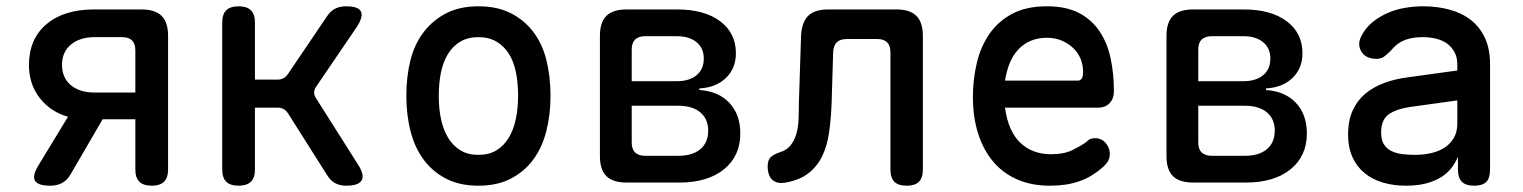

<svg xmlns="http://www.w3.org/2000/svg" viewBox="-20 -580 4840 610"><path d="M140 10Q100 10 91 -6Q82 -22 103 -56L196 -209Q140 -225 106 -269Q72 -313 72 -373Q72 -456 127.5 -503Q183 -550 279 -550H429Q473 -550 493.5 -529.5Q514 -509 514 -466V-42Q514 -15 501 -2.5Q488 10 462 10Q436 10 423 -2.5Q410 -15 410 -42V-201H306L203 -24Q192 -6 176 2Q160 10 140 10ZM410 -420Q410 -441 399.5 -451.5Q389 -462 368 -462H281Q234 -462 205.5 -438.5Q177 -415 177 -374Q177 -333 205 -309.5Q233 -286 281 -286H410Z M738 10Q712 10 699 -2.5Q686 -15 686 -42V-508Q686 -535 699 -547.5Q712 -560 738 -560Q764 -560 777 -547.5Q790 -535 790 -508V-327H862Q872 -327 880.5 -331.5Q889 -336 895 -345L1018 -527Q1029 -544 1044 -552Q1059 -560 1079 -560Q1118 -560 1126.5 -544Q1135 -528 1114 -495L984 -304Q978 -295 978 -286Q978 -277 984 -268L1117 -58Q1139 -24 1129 -7Q1119 10 1080 10Q1060 10 1045 2Q1030 -6 1019 -24L895 -220Q889 -229 881 -233.5Q873 -238 862 -238H790V-42Q790 -15 777 -2.5Q764 10 738 10Z M1500 10Q1441 10 1398 -12Q1355 -34 1326.5 -72Q1298 -110 1284.5 -162.5Q1271 -215 1271 -276Q1271 -337 1284 -388.5Q1297 -440 1326 -478Q1355 -516 1398 -538Q1441 -560 1500 -560Q1560 -560 1603 -538Q1646 -516 1674.5 -478.5Q1703 -441 1716 -389Q1729 -337 1729 -276Q1729 -215 1715.5 -162.5Q1702 -110 1673.5 -72Q1645 -34 1602 -12Q1559 10 1500 10ZM1500 -88Q1533 -88 1556.5 -102Q1580 -116 1595.5 -141Q1611 -166 1618.5 -200.5Q1626 -235 1626 -276Q1626 -317 1619 -351Q1612 -385 1596.5 -409.5Q1581 -434 1557 -448Q1533 -462 1500 -462Q1467 -462 1443 -448Q1419 -434 1403.5 -409Q1388 -384 1381 -350Q1374 -316 1374 -275Q1374 -234 1381.5 -200Q1389 -166 1404.5 -141Q1420 -116 1443.5 -102Q1467 -88 1500 -88Z M1971 0Q1927 0 1906.5 -20.5Q1886 -41 1886 -84V-466Q1886 -509 1906.5 -529.5Q1927 -550 1971 -550H2131Q2218 -550 2268 -512.5Q2318 -475 2318 -411Q2318 -363 2286.5 -332.5Q2255 -302 2202 -299V-294Q2263 -290 2297.5 -253Q2332 -216 2332 -156Q2332 -84 2280 -42Q2228 0 2138 0ZM1987 -244V-127Q1987 -106 1998 -95.5Q2009 -85 2030 -85H2135Q2180 -85 2205 -106Q2230 -127 2230 -165Q2230 -202 2205 -223Q2180 -244 2135 -244ZM2030 -465Q2009 -465 1998 -454.5Q1987 -444 1987 -423V-322H2130Q2170 -322 2193 -341Q2216 -360 2216 -394Q2216 -427 2193 -446Q2170 -465 2130 -465Z M2525 -466Q2527 -509 2547.5 -529.5Q2568 -550 2611 -550H2828Q2871 -550 2891.5 -529.5Q2912 -509 2912 -466V-42Q2912 -15 2899.5 -2.5Q2887 10 2861 10Q2834 10 2821.5 -2.5Q2809 -15 2809 -42V-414Q2809 -435 2798.5 -445.5Q2788 -456 2767 -456H2671Q2649 -456 2638.5 -445.5Q2628 -435 2627 -414L2622 -249Q2620 -201 2614 -159Q2608 -117 2592.5 -84.5Q2577 -52 2549 -30Q2521 -8 2476 0Q2449 5 2434 -8.5Q2419 -22 2419 -52Q2419 -70 2427.5 -79.5Q2436 -89 2457 -96Q2480 -103 2492 -118.5Q2504 -134 2510 -154.5Q2516 -175 2517 -199.5Q2518 -224 2518 -249Z M3459 -141Q3480 -141 3493 -125.5Q3506 -110 3506 -91Q3506 -80 3501.5 -70.5Q3497 -61 3483 -48Q3467 -34 3449 -23Q3431 -12 3410 -4.5Q3389 3 3365.5 6.5Q3342 10 3316 10Q3257 10 3211.5 -10Q3166 -30 3135 -67Q3104 -104 3087.5 -156Q3071 -208 3071 -272Q3071 -328 3083.5 -380.5Q3096 -433 3124 -473Q3152 -513 3196.5 -536.5Q3241 -560 3306 -560Q3367 -560 3407.5 -539Q3448 -518 3473 -481Q3498 -444 3508.5 -395Q3519 -346 3519 -289Q3519 -267 3505.5 -252.5Q3492 -238 3469 -238H3173Q3178 -200 3190.5 -172Q3203 -144 3222 -126Q3241 -108 3265.5 -99Q3290 -90 3318 -90Q3361 -90 3388 -103.5Q3415 -117 3430 -128Q3438 -136 3444.5 -138.5Q3451 -141 3459 -141ZM3173 -324H3406Q3411 -324 3416 -329.5Q3421 -335 3421 -353Q3421 -373 3413.5 -392Q3406 -411 3391 -426Q3376 -441 3354.5 -450.5Q3333 -460 3306 -460Q3277 -460 3254 -450Q3231 -440 3214.5 -422Q3198 -404 3188 -379.5Q3178 -355 3173 -324Z M3771 0Q3727 0 3706.5 -20.5Q3686 -41 3686 -84V-466Q3686 -509 3706.5 -529.5Q3727 -550 3771 -550H3931Q4018 -550 4068 -512.5Q4118 -475 4118 -411Q4118 -363 4086.5 -332.5Q4055 -302 4002 -299V-294Q4063 -290 4097.5 -253Q4132 -216 4132 -156Q4132 -84 4080 -42Q4028 0 3938 0ZM3787 -244V-127Q3787 -106 3798 -95.5Q3809 -85 3830 -85H3935Q3980 -85 4005 -106Q4030 -127 4030 -165Q4030 -202 4005 -223Q3980 -244 3935 -244ZM3830 -465Q3809 -465 3798 -454.5Q3787 -444 3787 -423V-322H3930Q3970 -322 3993 -341Q4016 -360 4016 -394Q4016 -427 3993 -446Q3970 -465 3930 -465Z M4610 -356V-375Q4610 -398 4601 -414.5Q4592 -431 4577.5 -441.5Q4563 -452 4543 -457Q4523 -462 4501 -462Q4468 -462 4445 -453.5Q4422 -445 4406 -427Q4399 -419 4392.5 -413Q4386 -407 4380.5 -402.5Q4375 -398 4368.5 -395.5Q4362 -393 4354 -393Q4319 -393 4305 -416.5Q4291 -440 4306 -467Q4319 -492 4340.5 -509.5Q4362 -527 4388 -538.5Q4414 -550 4443.5 -555Q4473 -560 4501 -560Q4546 -560 4585 -549.5Q4624 -539 4652.5 -517Q4681 -495 4697.5 -460Q4714 -425 4714 -376V-41Q4714 -14 4702 -2Q4690 10 4663.5 10Q4637 10 4624.5 -2.5Q4612 -15 4612 -41V-82Q4605 -65 4593 -48.5Q4581 -32 4561.5 -19Q4542 -6 4513.5 2Q4485 10 4447 10Q4407 10 4373.5 0Q4340 -10 4315.5 -30Q4291 -50 4277 -80.5Q4263 -111 4263 -152Q4263 -198 4278 -230Q4293 -262 4318.5 -283Q4344 -304 4378 -316.5Q4412 -329 4450 -334ZM4610 -261 4459 -240Q4417 -234 4392.5 -217Q4368 -200 4368 -159Q4368 -136 4376.5 -122Q4385 -108 4400 -100.5Q4415 -93 4434.5 -90.5Q4454 -88 4476 -88Q4502 -88 4526.5 -93.5Q4551 -99 4569.5 -111Q4588 -123 4599 -142Q4610 -161 4610 -187Z"/></svg>

Font: Maple Mono Normal NL Medium
Style: Regular
Weight: 500
Monospace: yes
Designer: subframe7536
Version: Version 7.000